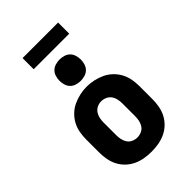

<svg xmlns="http://www.w3.org/2000/svg" viewBox="-273 -1035 1146 1146"><g transform="rotate(-45 300.0 -462.0)"><path d="M300 8Q270 8 240.5 3Q211 -2 184 -14.5Q157 -27 135 -48Q113 -69 99.5 -95Q86 -121 80.5 -150.5Q75 -180 75 -210V-320Q75 -350 80.5 -379.5Q86 -409 100 -435Q114 -461 136 -482Q158 -503 185 -515.5Q212 -528 241 -534.5Q270 -541 300 -541Q330 -541 359 -534.5Q388 -528 415 -515.5Q442 -503 464 -482Q486 -461 500 -435Q514 -409 519.5 -379.5Q525 -350 525 -320V-210Q525 -180 519.5 -150.5Q514 -121 500.5 -95Q487 -69 465 -48Q443 -27 416 -14.5Q389 -2 359.5 3Q330 8 300 8ZM300 -112Q318 -112 335 -119.5Q352 -127 362 -141.5Q372 -156 376 -174Q380 -192 380 -210V-320Q380 -338 376 -356Q372 -374 361.5 -388.5Q351 -403 334 -410.5Q317 -418 299 -418Q281 -418 264.5 -410Q248 -402 238 -387.5Q228 -373 224 -355.5Q220 -338 220 -320V-210Q220 -192 224 -174Q228 -156 238 -141.5Q248 -127 265 -119.5Q282 -112 300 -112ZM300 -590Q282 -590 264 -595.5Q246 -601 233.5 -613.5Q221 -626 215.5 -644Q210 -662 210 -680Q210 -698 215.5 -716Q221 -734 233.5 -746.5Q246 -759 264 -764.5Q282 -770 300 -770Q318 -770 336 -764.5Q354 -759 366.5 -746.5Q379 -734 384.5 -716Q390 -698 390 -680Q390 -662 384.5 -644Q379 -626 366.5 -613.5Q354 -601 336 -595.5Q318 -590 300 -590ZM450 -838H150V-932H450Z"/></g></svg>

Font: Iosevka Curly Slab HvEx
Style: Regular
Weight: 900
Width: 7
Monospace: yes
Designer: Belleve Invis
Foundry: Belleve Invis
Version: Version 11.1.0; ttfautohint (v1.8.3)